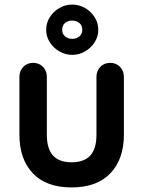

<svg xmlns="http://www.w3.org/2000/svg" viewBox="-20 -810 627 840"><path d="M462 -535Q488 -535 505 -517.5Q522 -500 522 -474V-220Q522 -114 463 -52Q404 10 293 10Q182 10 123.5 -52Q65 -114 65 -220V-474Q65 -500 82 -517.5Q99 -535 125 -535Q151 -535 168 -517.5Q185 -500 185 -474V-220Q185 -159 212 -129.5Q239 -100 293 -100Q348 -100 375 -129.5Q402 -159 402 -220V-474Q402 -500 419 -517.5Q436 -535 462 -535ZM296 -570Q266 -570 240 -585Q214 -600 198 -625Q182 -650 182 -679Q182 -710 198 -735Q214 -760 240 -775Q266 -790 296 -790Q326 -790 352 -775Q378 -760 394 -735Q410 -710 410 -679Q410 -650 394 -625Q378 -600 352 -585Q326 -570 296 -570ZM296 -640Q315 -640 327.5 -651Q340 -662 340 -679Q340 -700 326.5 -710Q313 -720 296 -720Q277 -720 264.5 -709.5Q252 -699 252 -679Q252 -662 264.5 -651Q277 -640 296 -640Z"/></svg>

Font: Quicksand Light
Style: Bold
Weight: 700
Version: Version 3.004